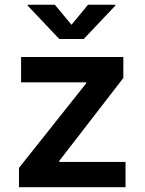

<svg xmlns="http://www.w3.org/2000/svg" viewBox="-20 -785 606 805"><path d="M59.6 0V-81.1L341.3 -435.5V-439.9H68.4V-545.9H497.1V-458L228.5 -110.4V-106H506.3V0ZM210 -765.1 279.8 -681.2 349.1 -765.1H463.4V-761.2L331.1 -621.6H228.5L96.2 -761.2V-765.1Z"/></svg>

Font: Inter SemiBold
Style: Regular
Weight: 600
Designer: Rasmus Andersson
Foundry: rsms
Version: Version 4.001;git-9221beed3